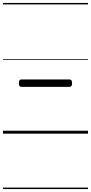

<svg xmlns="http://www.w3.org/2000/svg" viewBox="-20 -905 616 1300"><path d="M127 -317Q116 -317 112 -322.5Q108 -328 108 -341Q108 -355 112 -361Q116 -367 127 -367H449Q459 -367 463.5 -361Q468 -355 468 -341Q468 -328 463.5 -322.5Q459 -317 449 -317ZM0 365H576V375H0ZM0 -20H576V0H0ZM0 -505H576V-500H0ZM0 -885H576V-875H0Z"/></svg>

Font: Playwrite GB J Guides
Style: Regular
Weight: 400
Designer: Veronika Burian, José Scaglione
Foundry: TypeTogether
Version: Version 1.003